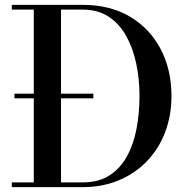

<svg xmlns="http://www.w3.org/2000/svg" viewBox="-20 -770 778 790"><path d="M39.5 -365.5V-384.5H364V-365.5ZM320 -750Q433.5 -750 515.2 -701.2Q597 -652.5 641.2 -567.8Q685.5 -483 685.5 -375Q685.5 -294 659.2 -225.5Q633 -157 584.2 -106.5Q535.5 -56 468.5 -28Q401.5 0 320 0H28.5V-19.5H119V-730.5H28.5V-750ZM231 -19.5H320Q386 -19.5 430.8 -48.5Q475.5 -77.5 502.8 -127.5Q530 -177.5 542 -241.5Q554 -305.5 554 -375Q554 -444.5 540.5 -508.5Q527 -572.5 499 -622.5Q471 -672.5 426.8 -701.5Q382.5 -730.5 320 -730.5H231Z"/></svg>

Font: Bodoni Moda Medium
Style: Regular
Weight: 500
Designer: Owen Earl
Foundry: indestructible type
Version: Version 2.005